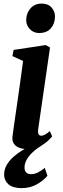

<svg xmlns="http://www.w3.org/2000/svg" viewBox="-20 -800 340 1044"><path d="M127.5 10.5Q101 10.5 82.2 2.5Q63.5 -5.5 54.2 -20.8Q45 -36 48 -58Q50 -76.5 54.5 -107.2Q59 -138 64.8 -178.5Q70.5 -219 77.5 -266.2Q84.5 -313.5 91.5 -365Q98.5 -416.5 105.5 -468.5L47.5 -495L54 -528.5L228.5 -555L252 -542L187.5 -97Q185 -79 189.8 -70.5Q194.5 -62 204 -62Q213.5 -62 224 -67.5Q234.5 -73 251 -87L263.5 -58.5Q256 -48.5 238.2 -32.2Q220.5 -16 192.8 -2.8Q165 10.5 127.5 10.5ZM192 -620.5Q162 -620.5 141.8 -642.2Q121.5 -664 122.5 -693Q123.5 -729.5 146.2 -755Q169 -780.5 207 -780.5Q241.5 -780.5 260.5 -759Q279.5 -737.5 279 -710Q279 -672.5 257 -646.5Q235 -620.5 192 -620.5ZM96.5 223Q48.5 222.5 25.5 201.8Q2.5 181 2.5 149.5Q2.5 121 16.8 96.5Q31 72 54.2 51.8Q77.5 31.5 105 15Q132.5 -1.5 158.5 -14.5L182 -25.5L212.5 -13Q180 7 158 27.5Q136 48 124.8 68.8Q113.5 89.5 113.5 109.5Q113 129.5 122.8 138.2Q132.5 147 149 147Q168 147 186.2 137.8Q204.5 128.5 223.5 113L238 155.5Q219 179.5 182.2 201.2Q145.5 223 96.5 223Z"/></svg>

Font: Merriweather 48pt
Style: Bold Italic
Weight: 700
Italic angle: -7.8°
Version: Version 2.101